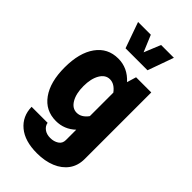

<svg xmlns="http://www.w3.org/2000/svg" viewBox="-305 -884 1201 1201"><g transform="rotate(45 295.5 -283.0)"><path d="M153.8 -796.9H266.6L312.5 -687L357.4 -796.9H470.7L409.2 -625H214.8ZM29.8 -271Q29.8 -400.4 82.8 -474.1Q135.7 -547.9 228.5 -547.9Q311.5 -547.9 371.1 -481.9L389.6 -543.5H523.9V44.9Q523.9 103.5 493.9 145.3Q463.9 187 410.4 209.2Q356.9 231.4 286.6 231.4Q179.2 231.4 119.4 181.6Q59.6 131.8 58.1 49.3H199.7Q203.6 73.2 224.6 89.1Q245.6 105 278.3 105Q310.1 105 333.5 89.8Q356.9 74.7 356.9 44.9V-46.9Q302.2 4.9 228.5 4.9Q135.7 4.9 82.8 -68.8Q29.8 -142.6 29.8 -271ZM195.8 -271.5Q195.8 -205.1 220 -164.3Q244.1 -123.5 283.7 -123.5Q325.2 -123.5 356.9 -167V-375Q323.7 -419.4 283.2 -419.4Q243.7 -419.4 219.7 -378.4Q195.8 -337.4 195.8 -271.5Z"/></g></svg>

Font: Estedad-FD ExtraBold
Style: Regular
Weight: 800
Designer: Amin Abedi
Version: Version 7.3